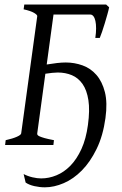

<svg xmlns="http://www.w3.org/2000/svg" viewBox="-20 -635 534 841"><path d="M441.9 -117.7Q431.2 -40 403.3 17.1Q375.5 74.2 338.6 111.6Q301.8 148.9 259.3 167.2Q216.8 185.5 176.8 185.5Q153.8 185.5 130.4 180.2Q106.9 174.8 92.3 164.6L83.5 127.4Q91.8 131.8 101.8 135.5Q111.8 139.2 122.1 141.6Q132.3 144 142.3 145.3Q152.3 146.5 160.2 146.5Q194.3 146.5 227.5 132.8Q260.7 119.1 288.6 90.6Q316.4 62 336.7 17.8Q356.9 -26.4 365.2 -87.9Q374 -152.3 367.2 -196.3Q360.4 -240.2 341.6 -267.1Q322.8 -293.9 294.7 -305.7Q266.6 -317.4 232.9 -317.4Q222.7 -317.4 208.5 -315.9Q194.3 -314.5 178.7 -312L143.1 -50.8Q142.6 -47.4 144.3 -44.2Q146 -41 153.6 -37.6Q161.1 -34.2 175.8 -30Q190.4 -25.9 216.3 -21L213.9 0H2.4L4.9 -21Q35.6 -27.8 53.7 -35.9Q71.8 -43.9 72.8 -50.8L143.1 -564Q144 -569.8 129.2 -578.6Q114.3 -587.4 83.5 -594.2L86.4 -615.2H444.8L458 -603Q455.6 -590.3 450.2 -571.5Q444.8 -552.7 439 -533Q433.1 -513.2 427 -495.6Q420.9 -478 417 -468.8H397.5Q400.9 -491.7 400.9 -510.7Q400.9 -529.8 397.9 -543.2Q395 -556.6 389.2 -564Q383.3 -571.3 375.5 -571.3H214.4L184.6 -352.5Q208 -356.4 229.5 -358.9Q251 -361.3 268.1 -361.3Q306.2 -361.3 341.6 -348.6Q377 -335.9 402.3 -306.9Q427.7 -277.8 439.5 -231.4Q451.2 -185.1 441.9 -117.7Z"/></svg>

Font: Gentium Plus
Style: Italic
Weight: 400
Italic angle: -8°
Designer: J. Victor Gaultney, Annie Olsen, Iska Routamaa
Foundry: SIL International
Version: Version 1.510